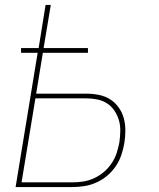

<svg xmlns="http://www.w3.org/2000/svg" viewBox="-20 -755 640 775"><path d="M43 0 132 -542H65V-561H136L164 -735H185L156 -561H335V-542H153L126 -377H328Q354 -377 379 -372Q404 -367 424 -354.5Q444 -342 458.5 -322Q473 -302 479.5 -278.5Q486 -255 486 -229Q486 -203 482 -178Q478 -154 470 -130Q462 -106 447.5 -84.5Q433 -63 413 -46Q393 -29 369.5 -18.5Q346 -8 321.5 -4Q297 0 273 0ZM67 -19H273Q295 -19 317 -22.5Q339 -26 360.5 -36Q382 -46 400 -61.5Q418 -77 431 -96.5Q444 -116 451 -137.5Q458 -159 462 -181Q465 -203 465.5 -226Q466 -249 460 -269.5Q454 -290 442 -308Q430 -326 412.5 -337.5Q395 -349 373 -353.5Q351 -358 328 -358H123Z"/></svg>

Font: Iosevka Curly ThExObl
Style: Regular
Weight: 100
Width: 7
Italic angle: -9°
Monospace: yes
Designer: Belleve Invis
Foundry: Belleve Invis
Version: Version 11.1.0; ttfautohint (v1.8.3)